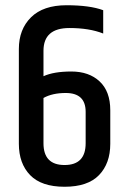

<svg xmlns="http://www.w3.org/2000/svg" viewBox="-20 -703 482 733"><path d="M307 -276Q307 -348 231 -348Q180 -348 146 -329V-156Q146 -73 226.5 -73Q307 -73 307 -156ZM52 -516Q52 -591 98.5 -637Q145 -683 234 -683Q323 -683 374 -664V-575Q321 -596 245 -596Q146 -596 146 -509V-412Q185 -430 252.5 -430Q320 -430 360.5 -392Q401 -354 401 -282V-154Q401 -79 358 -34.5Q315 10 226.5 10Q138 10 95 -34.5Q52 -79 52 -154Z"/></svg>

Font: Khand Medium
Style: Regular
Weight: 500
Designer: Devanagari: Sanchit Sawaria, Jyotish Sonowal; Latin: Satya Rajpurohit
Foundry: Indian Type Foundry
Version: Version 1.100;PS 1.0;hotconv 1.0.78;makeotf.lib2.5.61930; tt